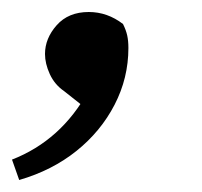

<svg xmlns="http://www.w3.org/2000/svg" viewBox="-24 -152 336 320"><path d="M8 148 -4 114Q78 82 123 0L126 34L83 0Q67 -11 59 -28.5Q51 -46 51 -62Q51 -88 70.5 -110Q90 -132 124 -132Q155 -132 181 -112Q186 -102 188 -93Q190 -84 190 -72Q190 -22 167 22.5Q144 67 103.5 99.5Q63 132 8 148Z"/></svg>

Font: Lisu Bosa Black
Style: Italic
Weight: 900
Italic angle: -19°
Designer: David Morse, Annie Olsen, Victor Gaultney, Frank Grießhammer (Latin)
Foundry: SIL International
Version: Version 2.000